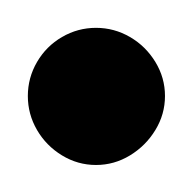

<svg xmlns="http://www.w3.org/2000/svg" viewBox="-20 -750 140 140"><g transform="rotate(90 50.0 -680.0)"><path d="M0.3 -680Q0.3 -666.7 7 -655.2Q13.7 -643.7 25.2 -637Q36.7 -630.3 50 -630.3Q63.3 -630.3 74.8 -637Q86.3 -643.7 93.3 -655.2Q100.3 -666.7 100.3 -680Q100.3 -693.3 93.3 -704.8Q86.3 -716.3 74.8 -723.3Q63.3 -730.3 50 -730.3Q36.7 -730.3 25.2 -723.3Q13.7 -716.3 7 -704.8Q0.3 -693.3 0.3 -680Z"/></g></svg>

Font: Linefont Thin
Style: Regular
Weight: 100
Monospace: yes
Version: Version 3.002;gftools[0.9.33]